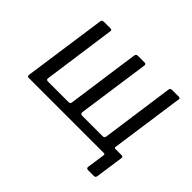

<svg xmlns="http://www.w3.org/2000/svg" viewBox="-145 -747 1096 1096"><g transform="rotate(45 403.5 -198.5)"><path d="M57 0Q46 0 47 -13L118 -513Q119 -524 123.5 -527Q128 -530 137 -530H186Q195 -530 198 -527Q201 -524 199 -516L138 -79Q136 -71 139.5 -67Q143 -63 149 -63H317Q325 -63 328 -66.5Q331 -70 332 -77L393 -513Q395 -524 399 -527Q403 -530 413 -530H461Q470 -530 473 -527Q476 -524 475 -516L413 -79Q412 -71 415.5 -67Q419 -63 425 -63H592Q599 -63 603 -66.5Q607 -70 608 -77L669 -513Q670 -524 674.5 -527Q679 -530 688 -530H737Q746 -530 749 -527Q752 -524 750 -516L679 -14Q678 0 666 0ZM672 133Q655 133 657 119L673 9Q674 0 664 0H619L628 -63H685L687 -72Q686 -63 695 -63H746Q758 -63 756 -49L732 119Q731 126 727.5 129.5Q724 133 716 133Z"/></g></svg>

Font: Libre Franklin
Style: Italic
Weight: 400
Italic angle: -8°
Designer: Pablo Impallari, Rodrigo Fuenzalida, Nhung Nguyen
Foundry: Impallari Type
Version: Version 3.000